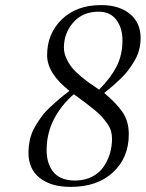

<svg xmlns="http://www.w3.org/2000/svg" viewBox="-20 -729 572 754"><path d="M91.8 -127.9Q91.8 -156.2 97.9 -182.1Q104 -208 116.9 -230.5Q129.9 -252.9 143.3 -271.2Q156.7 -289.6 177.7 -309.1Q198.7 -328.6 214.1 -341.6Q229.5 -354.5 252.9 -372.1Q165 -440.9 165 -512.2Q165 -596.7 222.7 -652.8Q280.3 -709 377 -709Q448.2 -709 490.2 -674.3Q532.2 -639.6 532.2 -580.1Q532.2 -556.2 526.4 -533.4Q520.5 -510.7 508.3 -490.5Q496.1 -470.2 483.9 -453.6Q471.7 -437 452.9 -419.2Q434.1 -401.4 421.4 -390.4Q408.7 -379.4 389.2 -363.8Q436.5 -324.7 461.2 -288.6Q485.8 -252.4 485.8 -202.1Q485.8 -109.9 424.1 -52.5Q362.3 4.9 257.8 4.9Q179.7 4.9 135.7 -30.5Q91.8 -65.9 91.8 -127.9ZM163.1 -139.2Q163.1 -115.2 168.7 -95Q174.3 -74.7 186.5 -57.4Q198.7 -40 220.9 -30Q243.2 -20 273.9 -20Q311.5 -20 340.3 -34.4Q369.1 -48.8 386 -73Q402.8 -97.2 411.4 -125.2Q419.9 -153.3 419.9 -184.1Q419.9 -200.2 415.8 -214.8Q411.6 -229.5 400.6 -244.6Q389.6 -259.8 379.4 -271.2Q369.1 -282.7 348.1 -299.8Q327.1 -316.9 312.7 -327.6Q298.3 -338.4 270 -358.9Q221.7 -317.9 192.4 -262Q163.1 -206.1 163.1 -139.2ZM231 -542Q231 -521.5 240 -501.2Q249 -481 261 -465.6Q272.9 -450.2 293.9 -432.4Q314.9 -414.6 330.1 -403.8Q345.2 -393.1 369.1 -377Q414.1 -421.9 437.5 -467.3Q460.9 -512.7 460.9 -570.8Q460.9 -619.1 436.8 -651.1Q412.6 -683.1 367.2 -683.1Q304.7 -683.1 267.8 -640.9Q231 -598.6 231 -542Z"/></svg>

Font: Dehuti
Style: Italic
Weight: 400
Version: Version 1.2